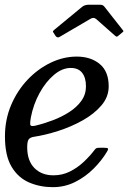

<svg xmlns="http://www.w3.org/2000/svg" viewBox="-32 -764 542 794"><path d="M-11.5 -200Q-11.5 -269.5 14 -329.5Q39.5 -389.5 82.2 -434.5Q125 -479.5 177.8 -504.8Q230.5 -530 285 -530Q343.5 -530 380.5 -499.2Q417.5 -468.5 417.5 -407Q417.5 -363 387.2 -327.8Q357 -292.5 309.5 -266Q262 -239.5 208.8 -222.5Q155.5 -205.5 109.5 -198.5Q92.5 -196 86.5 -187.5Q80.5 -179 80.5 -155Q80.5 -99.5 110.2 -69.2Q140 -39 189 -39Q226.5 -39 258.2 -55.2Q290 -71.5 315.5 -95.8Q341 -120 359 -144Q363.5 -150 367.5 -151.5Q371.5 -153 382.5 -153H397Q411.5 -153 414.2 -150.2Q417 -147.5 410 -136Q388.5 -100 355 -66.5Q321.5 -33 278.8 -11.5Q236 10 186.5 10Q134 10 88.8 -9.2Q43.5 -28.5 16 -74.2Q-11.5 -120 -11.5 -200ZM113 -244Q149 -252.5 186 -266.5Q223 -280.5 254.2 -300.5Q285.5 -320.5 304.5 -347Q323.5 -373.5 323.5 -407Q323.5 -442.5 307.8 -462.8Q292 -483 260.5 -483Q225 -483 191 -454.2Q157 -425.5 131.5 -379Q106 -332.5 95.5 -278Q92 -258 93 -249Q94 -240 113 -244ZM198 -615 190.5 -627Q186 -632.5 186.8 -634.5Q187.5 -636.5 194 -642L308 -736Q318.5 -744.5 336 -744.5H378.5Q388.5 -744.5 392.5 -742.5Q396.5 -740.5 400 -736L475.5 -640Q478.5 -636.5 478.5 -635Q478.5 -633.5 473.5 -629.5L459 -617.5Q452.5 -612 450.5 -612.2Q448.5 -612.5 443 -617L366 -685Q355 -694.5 341 -685.5L215.5 -612Q205.5 -605.5 198 -615Z"/></svg>

Font: Besley
Style: Italic
Weight: 400
Italic angle: -13°
Designer: Owen Earl
Foundry: indestructible type*
Version: Version 4.000; ttfautohint (v1.8.4.7-5d5b)